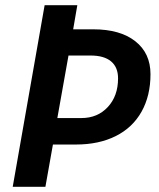

<svg xmlns="http://www.w3.org/2000/svg" viewBox="-20 -720 612 740"><path d="M152 -700H278L262 -607H340Q443 -607 501.5 -561Q560 -515 560 -434Q560 -351 525.5 -289.5Q491 -228 426 -195.5Q361 -163 273 -163H184L155 0H29ZM294 -265Q356 -265 395.5 -307.5Q435 -350 435 -418Q435 -461 408 -483.5Q381 -506 329 -506H244L201 -265Z"/></svg>

Font: Sarabun SemiBold
Style: Italic
Weight: 600
Italic angle: -10°
Designer: Suppakit Chalermlarp | Katatrad Co.,Ltd.
Foundry: Cadson Demak Co.,Ltd.
Version: Version 1.000; ttfautohint (v1.6)